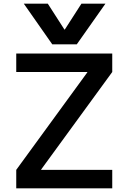

<svg xmlns="http://www.w3.org/2000/svg" viewBox="-20 -1020 696 1040"><path d="M109 -1000H239L329 -860H331L421 -1000H551L396 -780H263ZM68 0V-100L453 -628V-630H68V-730H588V-630L203 -102V-100H588V0Z"/></svg>

Font: M PLUS 2 Medium
Style: Regular
Weight: 500
Designer: Coji Morishita
Foundry: UNDERFOREST DESIGN
Version: Version 1.001